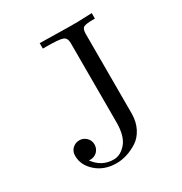

<svg xmlns="http://www.w3.org/2000/svg" viewBox="-165 -805 900 950"><g transform="rotate(-30 284.5 -330.5)"><path d="M68.8 -111.8Q68.8 -137.7 85.4 -153.3Q102.1 -168.9 125 -168.9Q147 -168.9 163.6 -153.1Q180.2 -137.2 180.2 -114Q180.2 -90.8 164.6 -74.5Q148.9 -58.1 123 -58.1Q122.1 -58.1 119.6 -58.6Q117.2 -59.1 116.2 -59.1Q158.2 -1 226.1 -1Q265.1 -1 297.1 -38.1Q329.1 -75.2 329.1 -154.8V-606.9Q329.1 -636.7 308.1 -644.3Q287.1 -651.9 213.9 -651.9H195.8V-683.1L362.8 -680.2H410.2L493.2 -683.1V-651.9H488.8Q440.9 -651.9 428.5 -644.5Q416 -637.2 416 -607.9V-155.8Q416 -107.9 397.5 -71.5Q378.9 -35.2 349.4 -16.1Q319.8 2.9 289.3 12.5Q258.8 22 230 22Q160.2 22 114.5 -18.3Q68.8 -58.6 68.8 -111.8Z"/></g></svg>

Font: CMU Serif Upright Italic
Style: UprightItalic
Weight: 500
Version: Version 0.7.0